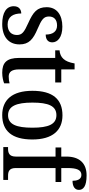

<svg xmlns="http://www.w3.org/2000/svg" viewBox="457 -1268 820 1775"><g transform="rotate(90 867.5 -380.0)"><path d="M202 10C318 10 390 -48 390 -150C390 -237 343 -276 246 -317C163 -353 132 -372 132 -422C132 -467 159 -497 215 -497C269 -497 299 -460 299 -392C346 -392 371 -415 371 -453C371 -502 324 -546 226 -546C118 -546 46 -495 46 -401C46 -312 92 -276 192 -231C277 -193 303 -173 303 -126C303 -74 270 -40 206 -40C134 -40 104 -92 104 -166C73 -166 37 -149 37 -97C37 -28 96 10 202 10Z M652 10C693 10 732 0 750 -8V-58C730 -53 711 -50 687 -50C644 -50 621 -79 621 -147V-480H742V-536H621V-659H566C557 -608 544 -578 524 -556C505 -534 476 -522 445 -520V-480H515V-146C515 -30 560 10 652 10Z M1043 10C1191 10 1269 -81 1269 -269C1269 -456 1184 -547 1046 -547C896 -547 819 -456 819 -269C819 -81 904 10 1043 10ZM1045 -44C960 -44 928 -122 928 -269C928 -417 959 -491 1044 -491C1129 -491 1160 -417 1160 -269C1160 -122 1130 -44 1045 -44Z M1339 0H1643V-44H1605C1567 -44 1533 -53 1533 -115V-483H1662V-536H1533V-594C1533 -679 1550 -722 1597 -722C1640 -722 1651 -678 1651 -640C1707 -640 1735 -664 1735 -699C1735 -739 1703 -770 1601 -770C1488 -770 1427 -703 1427 -583V-536H1343V-483H1427V-115C1427 -53 1391 -44 1354 -44H1339Z"/></g></svg>

Font: Noto Serif Devanagari SemiCondensed Medium
Style: Regular
Weight: 500
Width: 4
Designer: Universal Thirst, Indian Type Foundry and the Monotype Design Team
Foundry: Monotype Imaging Inc.
Version: Version 2.004